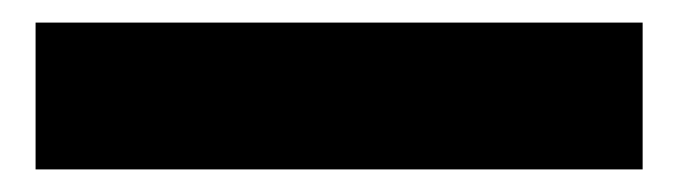

<svg xmlns="http://www.w3.org/2000/svg" viewBox="-20 38 600 170"><path d="M11.5 188V58H549V188Z"/></svg>

Font: Geologica Thin Roman
Style: Bold
Weight: 700
Version: Version 1.010;gftools[0.9.28]